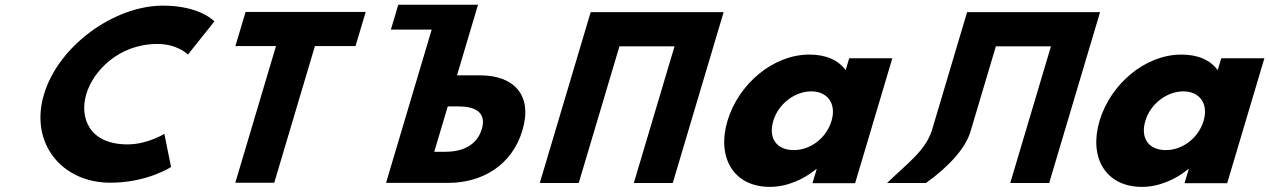

<svg xmlns="http://www.w3.org/2000/svg" viewBox="-20 -752 5209 788"><path d="M503.9 -159.4C343.3 -159.4 306.1 -271.6 334.2 -365.9C362 -459.4 466 -571.6 626.7 -571.6C708.3 -571.6 751.5 -528.3 751.5 -528.3L859.9 -664.3C859.9 -664.3 801 -728.9 648.8 -728.9C449.9 -728.9 220.3 -565.7 160.3 -364.2C100.6 -163.6 234.4 -2.1 432.4 -2.1C584.6 -2.1 682 -66.7 682 -66.7L654.5 -202.7C654.5 -202.7 585.5 -159.4 503.9 -159.4Z M946.1 -562.9H1112.7L945.7 -1.9H1105.5L1272.5 -562.9H1439.1L1480.9 -703.1H987.9Z M1564.4 -1.5 1751.7 -630.5H1584.2L1614.6 -732.5H1941.9L1933 -702.8L1911.5 -630.5L1855.6 -442.7H1951.6C2088.5 -442.7 2167.3 -361.9 2124.2 -217.4C2081 -72 1957.1 -1.5 1820.2 -1.5ZM1817.6 -315.2 1762.2 -129H1807.2C1870.1 -129 1935.9 -150.2 1957.5 -222.5C1978.7 -293.9 1925.5 -315.2 1862.6 -315.2Z M2522.3 -561.9H2748.4L2581.3 -0.9H2741.1L2949.9 -702.1H2790.1H2564H2404.2L2195.4 -0.9H2355.2Z M2965.7 -256C2921.1 -106 2990 15 3140 15C3210 15 3279.3 -16 3329.8 -58H3331.8L3314.5 0H3489.5L3642.3 -513H3465.3L3450.7 -464C3420.9 -505 3370.7 -528 3301.7 -528C3151.7 -528 3010.4 -406 2965.7 -256ZM3153.7 -256C3174.9 -327 3242.8 -377 3309.8 -377C3375.8 -377 3413.9 -327 3392.7 -256C3371.9 -186 3307 -136 3238 -136C3166 -136 3132.9 -186 3153.7 -256Z M3964.2 -215.9 4067.2 -561.9H4293.3L4126.2 -0.9H4286L4494.8 -702.1H4335H4108.9H3949.1L3804.4 -215.9C3777.5 -134.3 3708.4 -85 3620.5 -0.9H3780.3C3877.5 -70.6 3945.4 -147.1 3964.2 -215.9Z M4492.7 -256C4448.1 -106 4517 15 4667 15C4737 15 4806.3 -16 4856.8 -58H4858.8L4841.5 0H5016.5L5169.3 -513H4992.3L4977.7 -464C4947.9 -505 4897.7 -528 4828.7 -528C4678.7 -528 4537.4 -406 4492.7 -256ZM4680.7 -256C4701.9 -327 4769.8 -377 4836.8 -377C4902.8 -377 4940.9 -327 4919.7 -256C4898.9 -186 4834 -136 4765 -136C4693 -136 4659.9 -186 4680.7 -256Z"/></svg>

Font: Hussar
Style: BdOblThree
Weight: 700
Foundry: Cannot Into Space Fonts
Version: Version 2.00